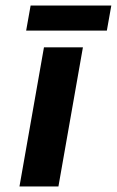

<svg xmlns="http://www.w3.org/2000/svg" viewBox="-20 -670 420 690"><path d="M74 -560 90 -650H380L364 -560ZM50 0 138 -500H278L190 0Z"/></svg>

Font: Scada
Style: Bold Italic
Weight: 700
Italic angle: -10°
Version: Version 4.000